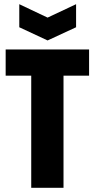

<svg xmlns="http://www.w3.org/2000/svg" viewBox="-20 -896 452 916"><path d="M129 0V-660H283V0ZM7 -535V-660H405V-535ZM72 -876 207 -812 343 -876V-766L207 -703L72 -766Z"/></svg>

Font: Bricolage Grotesque 48pt Condensed ExtraBold
Style: Regular
Weight: 800
Width: 3
Designer: Mathieu Triay
Foundry: Atelier Triay
Version: Version 1.001;gftools[0.9.33.dev8+g029e19f]